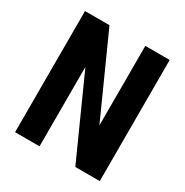

<svg xmlns="http://www.w3.org/2000/svg" viewBox="-164 -844 940 976"><g transform="rotate(30 306.0 -355.5)"><path d="M554.2 0H410.6L200.7 -466.3V0H57.1V-710.9H200.7L411.1 -244.1V-710.9H554.2Z"/></g></svg>

Font: MAUL Condensed Bold
Style: Condensed Bold
Weight: 700
Designer: MAUL
Version: Version 1.0; 2020; ttfautohint (v1.8.3)